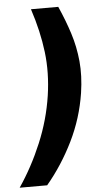

<svg xmlns="http://www.w3.org/2000/svg" viewBox="-113 -761 537 960"><g transform="rotate(-5 155.0 -281.0)"><path d="M217 -723Q248.5 -652.5 270.2 -584.5Q292 -516.5 299 -443.2Q306 -370 293 -284Q273.5 -158.5 218 -45.5Q162.5 67.5 84 161H-54Q12.5 63 60.2 -51Q108 -165 126 -285Q143 -399.5 130.2 -504.2Q117.5 -609 80 -723Z"/></g></svg>

Font: Public Sans Black
Style: Italic
Weight: 900
Italic angle: -8°
Designer: The Public Sans project authors (U.S. Web Design System). Libre Franklin designed by Pablo Impallari and Rodrigo Fuenzal
Version: Version 1.007; ttfautohint (v1.8.1) -l 8 -r 50 -G 200 -x 14 